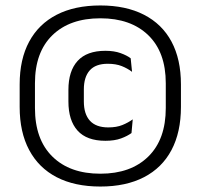

<svg xmlns="http://www.w3.org/2000/svg" viewBox="-20 -671 734 703"><path d="M347.5 12Q253.5 12 187.5 -22.2Q121.5 -56.5 86.8 -121.8Q52 -187 52 -279.5V-362Q52 -454 86.8 -518.5Q121.5 -583 187.5 -617Q253.5 -651 347.5 -651Q441 -651 507.2 -617Q573.5 -583 608 -518.5Q642.5 -454 642.5 -362V-279.5Q642.5 -187 608 -121.8Q573.5 -56.5 507.2 -22.2Q441 12 347.5 12ZM366 -155.5Q297.5 -155.5 264 -192.8Q230.5 -230 230.5 -299.5V-342Q230.5 -411 264.2 -448Q298 -485 366 -485Q398 -485 421.5 -476.5Q445 -468 458.5 -457.5L463.5 -408Q447 -420.5 425.8 -429Q404.5 -437.5 374.5 -437.5Q330 -437.5 308.5 -413.2Q287 -389 287 -343.5V-299.5Q287 -253.5 309.2 -229Q331.5 -204.5 376.5 -204.5Q406.5 -204.5 428 -213.2Q449.5 -222 466 -234L461.5 -184Q447 -173 423.2 -164.2Q399.5 -155.5 366 -155.5ZM347.5 -35Q459 -35 523 -97.8Q587 -160.5 587 -275.5V-366Q587 -480 523 -542Q459 -604 347.5 -604Q235.5 -604 171.8 -542Q108 -480 108 -366V-275.5Q108 -160.5 171.8 -97.8Q235.5 -35 347.5 -35Z"/></svg>

Font: Anek Tamil
Style: Regular
Weight: 400
Designer: Aadarsh Rajan (Tamil), Yesha Goshar (Latin)
Foundry: Ek Type
Version: Version 1.003